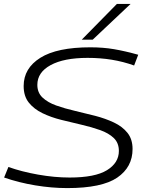

<svg xmlns="http://www.w3.org/2000/svg" viewBox="-20 -952 759 982"><path d="M687 -672 666 -617Q610 -637 551.5 -646.5Q493 -656 428 -656Q307 -656 239 -619Q171 -582 171 -518Q171 -478 197.5 -453Q224 -428 267.5 -412.5Q311 -397 363 -385Q415 -373 467 -359.5Q519 -346 562.5 -325.5Q606 -305 632 -272.5Q658 -240 658 -190Q658 -97 579.5 -43.5Q501 10 324 10Q244 10 160 -4Q76 -18 1 -44L23 -98Q90 -74 174.5 -59Q259 -44 336 -44Q466 -44 527 -81.5Q588 -119 588 -180Q588 -221 562 -246Q536 -271 492.5 -286.5Q449 -302 397 -314Q345 -326 293 -339Q241 -352 197.5 -373Q154 -394 127.5 -427Q101 -460 101 -512Q101 -603 186.5 -656.5Q272 -710 442 -710Q507 -710 563 -700.5Q619 -691 687 -672ZM398 -749 578 -932H648L454 -749Z"/></svg>

Font: Georama Expanded Light
Style: Italic
Weight: 300
Width: 7
Italic angle: -9°
Designer: Jean-Baptiste Levee
Foundry: Production Type
Version: Version 1.000